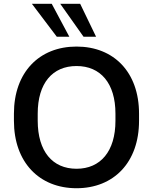

<svg xmlns="http://www.w3.org/2000/svg" viewBox="-20 -972 798 1002"><path d="M379.4 10.3C573.2 10.3 705.6 -124 705.6 -341.8V-378.9C705.6 -595.2 574.2 -729 379.4 -729C184.6 -729 52.7 -594.7 52.7 -378.9V-341.8C52.7 -125 185.1 10.3 379.4 10.3ZM341.8 -780.3 250 -952.1H146.5L276.4 -780.3ZM481.4 -780.3 398.4 -952.1H294.4L416 -780.3ZM379.4 -91.3C253.9 -91.3 177.2 -181.6 176.8 -341.8V-378.9C176.8 -538.1 253.9 -627.4 379.4 -627.4C504.9 -627.4 582.5 -537.6 582.5 -378.9V-341.8C582.5 -182.1 504.4 -91.3 379.4 -91.3Z"/></svg>

Font: Winston Medium
Style: Regular
Weight: 500
Designer: Vernon Adams, Kim Jin-seong, David Berlow, Cristiano Sobral
Foundry: The Winston Project Authors
Version: Version 3.004